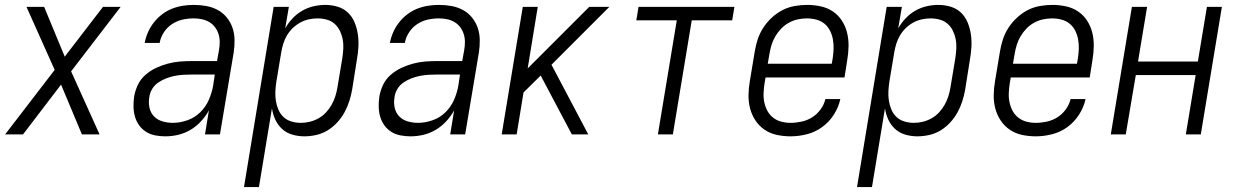

<svg xmlns="http://www.w3.org/2000/svg" viewBox="-20 -548 5040 783"><path d="M1 0 203 -263 88 -520H160L244 -317L400 -520H472L270 -257L386 0H314L229 -203L74 0Z M654 8Q633 8 612.5 4Q592 0 575.5 -10.5Q559 -21 547.5 -37Q536 -53 530.5 -72Q525 -91 524.5 -112Q524 -133 527 -154Q531 -178 542 -201.5Q553 -225 573 -242.5Q593 -260 616.5 -271Q640 -282 664.5 -288.5Q689 -295 713 -297Q737 -299 762 -299H865L873 -343Q876 -360 876 -377Q876 -394 871 -409.5Q866 -425 856.5 -437.5Q847 -450 833.5 -458Q820 -466 803.5 -469.5Q787 -473 770 -473Q747 -473 724.5 -468Q702 -463 682 -450Q662 -437 648.5 -416.5Q635 -396 631 -373H570Q574 -395 583.5 -416.5Q593 -438 607.5 -456.5Q622 -475 641 -489.5Q660 -504 681.5 -512.5Q703 -521 725.5 -524.5Q748 -528 770 -528Q796 -528 821 -523.5Q846 -519 867.5 -507.5Q889 -496 904.5 -477Q920 -458 928 -435Q936 -412 936.5 -386Q937 -360 933 -334L877 0H816L832 -98Q819 -74 799.5 -53Q780 -32 756 -18Q732 -4 706 2Q680 8 654 8ZM685 -47Q714 -47 744 -57.5Q774 -68 796.5 -90Q819 -112 831.5 -140.5Q844 -169 849 -198L856 -244H762Q744 -244 727 -243Q710 -242 692.5 -238.5Q675 -235 658 -228.5Q641 -222 625.5 -211.5Q610 -201 600.5 -185Q591 -169 589 -152Q585 -130 589.5 -109Q594 -88 608 -73.5Q622 -59 642.5 -53Q663 -47 685 -47Z M975 215 1096 -520H1158L1143 -432Q1155 -454 1173 -473Q1191 -492 1213 -504.5Q1235 -517 1259 -522.5Q1283 -528 1306 -528Q1333 -528 1357.5 -520.5Q1382 -513 1399.5 -496Q1417 -479 1426.5 -455.5Q1436 -432 1439.5 -407Q1443 -382 1441.5 -355.5Q1440 -329 1435 -302L1416 -182Q1412 -159 1404.5 -135.5Q1397 -112 1385 -90Q1373 -68 1355 -48.5Q1337 -29 1315.5 -16Q1294 -3 1269.5 2.5Q1245 8 1221 8Q1196 8 1172 1Q1148 -6 1130.5 -22Q1113 -38 1103 -59.5Q1093 -81 1089 -106L1036 215ZM1207 -47Q1225 -47 1243.5 -51.5Q1262 -56 1279 -65.5Q1296 -75 1309.5 -89.5Q1323 -104 1332.5 -121Q1342 -138 1347.5 -155.5Q1353 -173 1356 -191L1376 -311Q1379 -331 1380 -350.5Q1381 -370 1377.5 -388Q1374 -406 1366 -422.5Q1358 -439 1344.5 -451Q1331 -463 1312.5 -468Q1294 -473 1275 -473Q1257 -473 1239 -469Q1221 -465 1204.5 -456Q1188 -447 1174 -433.5Q1160 -420 1150.5 -404Q1141 -388 1135.5 -370.5Q1130 -353 1127 -335L1107 -215Q1104 -195 1103 -175.5Q1102 -156 1105 -137Q1108 -118 1115.5 -100.5Q1123 -83 1136.5 -70.5Q1150 -58 1168.5 -52.5Q1187 -47 1207 -47Z M1654 8Q1633 8 1612.5 4Q1592 0 1575.5 -10.5Q1559 -21 1547.5 -37Q1536 -53 1530.5 -72Q1525 -91 1524.5 -112Q1524 -133 1527 -154Q1531 -178 1542 -201.5Q1553 -225 1573 -242.5Q1593 -260 1616.5 -271Q1640 -282 1664.5 -288.5Q1689 -295 1713 -297Q1737 -299 1762 -299H1865L1873 -343Q1876 -360 1876 -377Q1876 -394 1871 -409.5Q1866 -425 1856.5 -437.5Q1847 -450 1833.5 -458Q1820 -466 1803.5 -469.5Q1787 -473 1770 -473Q1747 -473 1724.5 -468Q1702 -463 1682 -450Q1662 -437 1648.5 -416.5Q1635 -396 1631 -373H1570Q1574 -395 1583.5 -416.5Q1593 -438 1607.5 -456.5Q1622 -475 1641 -489.5Q1660 -504 1681.5 -512.5Q1703 -521 1725.5 -524.5Q1748 -528 1770 -528Q1796 -528 1821 -523.5Q1846 -519 1867.5 -507.5Q1889 -496 1904.5 -477Q1920 -458 1928 -435Q1936 -412 1936.5 -386Q1937 -360 1933 -334L1877 0H1816L1832 -98Q1819 -74 1799.5 -53Q1780 -32 1756 -18Q1732 -4 1706 2Q1680 8 1654 8ZM1685 -47Q1714 -47 1744 -57.5Q1774 -68 1796.5 -90Q1819 -112 1831.5 -140.5Q1844 -169 1849 -198L1856 -244H1762Q1744 -244 1727 -243Q1710 -242 1692.5 -238.5Q1675 -235 1658 -228.5Q1641 -222 1625.5 -211.5Q1610 -201 1600.5 -185Q1591 -169 1589 -152Q1585 -130 1589.5 -109Q1594 -88 1608 -73.5Q1622 -59 1642.5 -53Q1663 -47 1685 -47Z M2026 0 2112 -520H2173L2132 -269L2383 -520H2465L2229 -284L2379 0H2312L2241 -134L2185 -240L2115 -171L2087 0Z M2663 0 2740 -465H2575L2584 -520H2975L2966 -465H2801L2724 0Z M3204 8Q3175 8 3147.5 2Q3120 -4 3098 -19Q3076 -34 3061 -56.5Q3046 -79 3039 -105.5Q3032 -132 3032.5 -160.5Q3033 -189 3038 -218L3058 -338Q3062 -363 3070 -387.5Q3078 -412 3092.5 -434.5Q3107 -457 3127.5 -476Q3148 -495 3171.5 -507Q3195 -519 3221 -523.5Q3247 -528 3272 -528Q3300 -528 3327.5 -522Q3355 -516 3377 -501Q3399 -486 3413.5 -463.5Q3428 -441 3434.5 -414.5Q3441 -388 3440.5 -359.5Q3440 -331 3435 -302L3424 -232H3102L3098 -209Q3095 -189 3094 -169Q3093 -149 3097 -130.5Q3101 -112 3109.5 -96Q3118 -80 3132.5 -68.5Q3147 -57 3165.5 -52Q3184 -47 3204 -47Q3226 -47 3249 -52Q3272 -57 3292 -69.5Q3312 -82 3326.5 -102Q3341 -122 3346 -144H3407Q3400 -111 3380.5 -80.5Q3361 -50 3332.5 -29.5Q3304 -9 3270.5 -0.5Q3237 8 3204 8ZM3111 -288H3372L3376 -311Q3379 -331 3379.5 -350.5Q3380 -370 3376.5 -388.5Q3373 -407 3364.5 -423.5Q3356 -440 3342 -451.5Q3328 -463 3309 -468Q3290 -473 3271 -473Q3252 -473 3233.5 -469Q3215 -465 3197.5 -455.5Q3180 -446 3166 -431.5Q3152 -417 3142 -400Q3132 -383 3126.5 -365Q3121 -347 3118 -329Z M3475 215 3596 -520H3658L3643 -432Q3655 -454 3673 -473Q3691 -492 3713 -504.5Q3735 -517 3759 -522.5Q3783 -528 3806 -528Q3833 -528 3857.5 -520.5Q3882 -513 3899.5 -496Q3917 -479 3926.5 -455.5Q3936 -432 3939.5 -407Q3943 -382 3941.5 -355.5Q3940 -329 3935 -302L3916 -182Q3912 -159 3904.5 -135.5Q3897 -112 3885 -90Q3873 -68 3855 -48.5Q3837 -29 3815.5 -16Q3794 -3 3769.5 2.5Q3745 8 3721 8Q3696 8 3672 1Q3648 -6 3630.5 -22Q3613 -38 3603 -59.5Q3593 -81 3589 -106L3536 215ZM3707 -47Q3725 -47 3743.5 -51.5Q3762 -56 3779 -65.5Q3796 -75 3809.5 -89.5Q3823 -104 3832.5 -121Q3842 -138 3847.5 -155.5Q3853 -173 3856 -191L3876 -311Q3879 -331 3880 -350.5Q3881 -370 3877.5 -388Q3874 -406 3866 -422.5Q3858 -439 3844.5 -451Q3831 -463 3812.5 -468Q3794 -473 3775 -473Q3757 -473 3739 -469Q3721 -465 3704.5 -456Q3688 -447 3674 -433.5Q3660 -420 3650.5 -404Q3641 -388 3635.5 -370.5Q3630 -353 3627 -335L3607 -215Q3604 -195 3603 -175.5Q3602 -156 3605 -137Q3608 -118 3615.5 -100.5Q3623 -83 3636.5 -70.5Q3650 -58 3668.5 -52.5Q3687 -47 3707 -47Z M4204 8Q4175 8 4147.5 2Q4120 -4 4098 -19Q4076 -34 4061 -56.5Q4046 -79 4039 -105.5Q4032 -132 4032.5 -160.5Q4033 -189 4038 -218L4058 -338Q4062 -363 4070 -387.5Q4078 -412 4092.5 -434.5Q4107 -457 4127.5 -476Q4148 -495 4171.5 -507Q4195 -519 4221 -523.5Q4247 -528 4272 -528Q4300 -528 4327.5 -522Q4355 -516 4377 -501Q4399 -486 4413.5 -463.5Q4428 -441 4434.5 -414.5Q4441 -388 4440.5 -359.5Q4440 -331 4435 -302L4424 -232H4102L4098 -209Q4095 -189 4094 -169Q4093 -149 4097 -130.5Q4101 -112 4109.5 -96Q4118 -80 4132.5 -68.5Q4147 -57 4165.5 -52Q4184 -47 4204 -47Q4226 -47 4249 -52Q4272 -57 4292 -69.5Q4312 -82 4326.5 -102Q4341 -122 4346 -144H4407Q4400 -111 4380.5 -80.5Q4361 -50 4332.5 -29.5Q4304 -9 4270.5 -0.5Q4237 8 4204 8ZM4111 -288H4372L4376 -311Q4379 -331 4379.5 -350.5Q4380 -370 4376.5 -388.5Q4373 -407 4364.5 -423.5Q4356 -440 4342 -451.5Q4328 -463 4309 -468Q4290 -473 4271 -473Q4252 -473 4233.5 -469Q4215 -465 4197.5 -455.5Q4180 -446 4166 -431.5Q4152 -417 4142 -400Q4132 -383 4126.5 -365Q4121 -347 4118 -329Z M4510 0 4596 -520H4658L4621 -297H4865L4902 -520H4963L4877 0H4816L4856 -242H4612L4571 0Z"/></svg>

Font: Iosevka SS04 Light Oblique
Style: Regular
Weight: 300
Italic angle: -9°
Monospace: yes
Designer: Belleve Invis
Foundry: Belleve Invis
Version: Version 19.0.0; ttfautohint (v1.8.4)